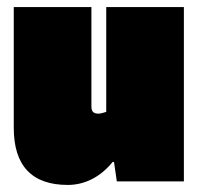

<svg xmlns="http://www.w3.org/2000/svg" viewBox="-20 -514 562 544"><path d="M172 10Q96 10 57.5 -30.5Q19 -71 19 -152V-494H239V-212Q239 -201 244 -196.5Q249 -192 259 -192Q263 -192 269 -193.5Q275 -195 281 -197V-494H501V0H311L303 -55H299Q273 -23 240.5 -6.5Q208 10 172 10Z"/></svg>

Font: Blinker Black
Style: Regular
Weight: 900
Designer: Juergen Huber
Foundry: supertype
Version: Version 1.017;hotconv 1.0.117;makeotfexe 2.5.65602